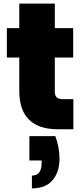

<svg xmlns="http://www.w3.org/2000/svg" viewBox="-20 -717 461 1065"><path d="M387 -167V0H302Q87 0 87 -213V-398H18V-561H87V-697H284V-561H386V-398H284V-210Q284 -187 294.5 -177Q305 -167 330 -167ZM287 38Q310 101 310 164Q310 237 271.5 282.5Q233 328 157 328V257Q211 257 211 186V173H143V38Z"/></svg>

Font: Fz Poppins ExtBd
Style: Regular
Weight: 800
Designer: Ninad Kale (Devanagari), Jonny Pinhorn (Latin)
Foundry: Indian Type Foundry
Version: Vit hóa bi Vntype.Com & FontZin.Com